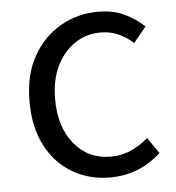

<svg xmlns="http://www.w3.org/2000/svg" viewBox="-44 -553 556 606"><g transform="rotate(-5 234.5 -250.0)"><path d="M281.2 12.2Q215.3 12.2 162.6 -18.6Q109.9 -49.3 79.1 -107.7Q48.3 -166 48.3 -249Q48.3 -332.5 81.5 -391.4Q114.7 -450.2 169.2 -481.2Q223.6 -512.2 287.1 -512.2Q336.9 -512.2 372.1 -495.1Q407.2 -478 433.6 -453.1L393.6 -403.8Q372.6 -423.3 346.9 -434.8Q321.3 -446.3 290.5 -446.3Q244.1 -446.3 207.8 -421.4Q171.4 -396.5 150.4 -352.3Q129.4 -308.1 129.4 -249Q129.4 -161.1 173.3 -107.2Q217.3 -53.2 288.6 -53.2Q324.2 -53.2 354.5 -66.9Q384.8 -80.6 407.7 -101.6L442.9 -51.3Q374 12.2 281.2 12.2Z"/></g></svg>

Font: Akatab
Style: Regular
Weight: 400
Designer: SIL Global
Foundry: SIL Global
Version: Version 4.100